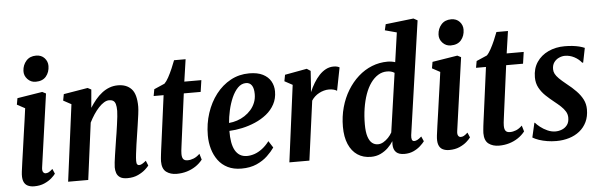

<svg xmlns="http://www.w3.org/2000/svg" viewBox="-51 -994 3700 1184"><g transform="rotate(-5 1799.0 -402.0)"><path d="M117.5 10Q94 10 76.8 1Q59.5 -8 52.2 -29Q45 -50 49.5 -86.5Q52 -108.5 57.5 -145.8Q63 -183 69.2 -227.5Q75.5 -272 82 -318Q88.5 -364 94.5 -404.8Q100.5 -445.5 104 -474.5L55 -501L62 -540.5L217.5 -565.5L240 -554L176.5 -103Q173.5 -82.5 179.5 -73.2Q185.5 -64 195.5 -64Q205 -64 214 -68.5Q223 -73 238.5 -87L251.5 -56.5Q244 -45.5 226.2 -29.8Q208.5 -14 181.2 -2Q154 10 117.5 10ZM183 -631.5Q153.5 -631.5 132.8 -653.5Q112 -675.5 113.5 -705Q115.5 -741.5 138 -766.8Q160.5 -792 199 -792Q232 -792 251.2 -770.8Q270.5 -749.5 270 -721.5Q269.5 -683.5 247.8 -657.5Q226 -631.5 183 -631.5Z M510.5 -441.5Q527.5 -468 546.2 -490.8Q565 -513.5 586.8 -530.2Q608.5 -547 633 -556.2Q657.5 -565.5 686 -565.5Q739 -565.5 769.2 -533.5Q799.5 -501.5 799.5 -423.5Q799.5 -407.5 795.5 -376Q791.5 -344.5 786 -309.2Q780.5 -274 776.5 -246.5Q772.5 -221.5 768.2 -191.8Q764 -162 760.8 -135.2Q757.5 -108.5 757.5 -91.5Q757.5 -75 762.2 -69.5Q767 -64 773.5 -64Q782 -64 791.8 -69.2Q801.5 -74.5 817 -87L829.5 -56.5Q825 -49.5 807.5 -33.2Q790 -17 761.5 -3.5Q733 10 695 10Q665 10 649.5 -0.5Q634 -11 628.2 -27.8Q622.5 -44.5 622.5 -63Q622.5 -74 624.8 -93.8Q627 -113.5 630.8 -138Q634.5 -162.5 638.5 -188.2Q642.5 -214 646 -237Q648.5 -250.5 652 -273.8Q655.5 -297 659.2 -323.5Q663 -350 665.5 -373.2Q668 -396.5 668 -409Q668 -436 663.5 -451Q659 -466 649.2 -472.2Q639.5 -478.5 623.5 -478.5Q608.5 -478.5 592 -468.5Q575.5 -458.5 559 -440.8Q542.5 -423 527.2 -400Q512 -377 499 -351L453 0H328.5L390.5 -474.5L341.5 -501L349 -540.5L498.5 -565.5L520.5 -554Z M1048 -188Q1045.5 -168 1043.5 -153.5Q1041.5 -139 1040.5 -128.8Q1039.5 -118.5 1039.5 -109.5Q1039.5 -88 1047.5 -77.8Q1055.5 -67.5 1074.5 -67.5Q1093 -67.5 1112.2 -75.2Q1131.5 -83 1150 -101L1161 -64Q1142.5 -40.5 1117.5 -24Q1092.5 -7.5 1063 1.2Q1033.5 10 1000 10Q961.5 10 935.8 -9.2Q910 -28.5 910 -75.5Q910.5 -84 911.2 -94.8Q912 -105.5 913.8 -119Q915.5 -132.5 917.5 -149Q919.5 -165.5 922.5 -186L961.5 -480.5H900L907.5 -522L973 -550.5Q985.5 -562.5 998.8 -586.8Q1012 -611 1024 -638.8Q1036 -666.5 1044.5 -689.5H1116L1096 -552.5H1201.5L1191 -480.5H1086.5Z M1607 -100Q1590.5 -76 1562.8 -49.5Q1535 -23 1495 -5.2Q1455 12.5 1401 12.5Q1352.5 12.5 1316.5 -5.2Q1280.5 -23 1257.5 -54.2Q1234.5 -85.5 1223 -125.2Q1211.5 -165 1211.5 -209Q1211.5 -282 1232.8 -346.8Q1254 -411.5 1292.5 -461.5Q1331 -511.5 1383.5 -540Q1436 -568.5 1498.5 -568.5Q1550 -568.5 1583 -551.8Q1616 -535 1632 -506.8Q1648 -478.5 1648 -444Q1648 -399.5 1629.2 -364.8Q1610.5 -330 1578.8 -304.5Q1547 -279 1507.5 -262Q1468 -245 1426.2 -236Q1384.5 -227 1346.5 -225.5Q1346 -187 1351.2 -156.5Q1356.5 -126 1368.2 -105Q1380 -84 1398.2 -73Q1416.5 -62 1442 -62Q1464.5 -62 1488.5 -70.2Q1512.5 -78.5 1536 -96.2Q1559.5 -114 1580.5 -141.5ZM1474 -510.5Q1445.5 -510.5 1423.2 -487.8Q1401 -465 1385.2 -428.8Q1369.5 -392.5 1360.5 -351.8Q1351.5 -311 1348.5 -274.5Q1374 -276.5 1399 -284.8Q1424 -293 1446.2 -307.5Q1468.5 -322 1485.5 -341.5Q1502.5 -361 1512.2 -385.2Q1522 -409.5 1522 -438Q1522 -474.5 1509.5 -492.5Q1497 -510.5 1474 -510.5Z M1698 0 1760 -474.5 1711 -501 1718.5 -540.5 1855 -565.5 1878 -550.5 1872 -459.5 1868.5 -419.5Q1881 -449 1897 -475.2Q1913 -501.5 1932 -521.8Q1951 -542 1973.2 -553.5Q1995.5 -565 2021 -565Q2035 -565 2044 -562.2Q2053 -559.5 2057.5 -556.5L2029.5 -414Q2021 -420 2008 -423.2Q1995 -426.5 1980 -426.5Q1964 -426.5 1948.5 -422.2Q1933 -418 1918.5 -410.2Q1904 -402.5 1892 -391.5Q1880 -380.5 1871.5 -367L1822 0Z M2461 -101.5Q2459 -84.5 2462.5 -74.2Q2466 -64 2477.5 -64Q2485.5 -64 2496.2 -69.2Q2507 -74.5 2522 -88L2535.5 -57.5Q2526 -44.5 2508.2 -28.5Q2490.5 -12.5 2465.8 -1.2Q2441 10 2410 10Q2375.5 10 2358.8 -6Q2342 -22 2341 -53.5L2342 -75Q2329 -54 2308.8 -34.5Q2288.5 -15 2262 -2.5Q2235.5 10 2202.5 10Q2154.5 10 2119.5 -13.5Q2084.5 -37 2065.2 -81.8Q2046 -126.5 2046 -189.5Q2046 -253 2061.8 -309.8Q2077.5 -366.5 2106 -413.2Q2134.5 -460 2173 -494.5Q2211.5 -529 2257.8 -547.5Q2304 -566 2355.5 -566Q2367 -566 2380.8 -563.8Q2394.5 -561.5 2402 -558.5L2428 -740.5L2355.5 -760L2364 -797L2537.5 -817L2562 -803.5ZM2392.5 -493.5Q2382 -500.5 2370.5 -503.2Q2359 -506 2346 -506Q2316 -506 2290.8 -490.2Q2265.5 -474.5 2245.2 -446.2Q2225 -418 2211 -378.8Q2197 -339.5 2189.5 -292.5Q2182 -245.5 2182 -193Q2182 -145.5 2191.2 -117Q2200.5 -88.5 2216.2 -76Q2232 -63.5 2252 -63.5Q2269.5 -63.5 2286 -73Q2302.5 -82.5 2316.8 -97.5Q2331 -112.5 2340 -129Z M2687 10Q2663.5 10 2646.2 1Q2629 -8 2621.8 -29Q2614.5 -50 2619 -86.5Q2621.5 -108.5 2627 -145.8Q2632.5 -183 2638.8 -227.5Q2645 -272 2651.5 -318Q2658 -364 2664 -404.8Q2670 -445.5 2673.5 -474.5L2624.5 -501L2631.5 -540.5L2787 -565.5L2809.5 -554L2746 -103Q2743 -82.5 2749 -73.2Q2755 -64 2765 -64Q2774.5 -64 2783.5 -68.5Q2792.5 -73 2808 -87L2821 -56.5Q2813.5 -45.5 2795.8 -29.8Q2778 -14 2750.8 -2Q2723.5 10 2687 10ZM2752.5 -631.5Q2723 -631.5 2702.2 -653.5Q2681.5 -675.5 2683 -705Q2685 -741.5 2707.5 -766.8Q2730 -792 2768.5 -792Q2801.5 -792 2820.8 -770.8Q2840 -749.5 2839.5 -721.5Q2839 -683.5 2817.2 -657.5Q2795.5 -631.5 2752.5 -631.5Z M3043.5 -188Q3041 -168 3039 -153.5Q3037 -139 3036 -128.8Q3035 -118.5 3035 -109.5Q3035 -88 3043 -77.8Q3051 -67.5 3070 -67.5Q3088.5 -67.5 3107.8 -75.2Q3127 -83 3145.5 -101L3156.5 -64Q3138 -40.5 3113 -24Q3088 -7.5 3058.5 1.2Q3029 10 2995.5 10Q2957 10 2931.2 -9.2Q2905.5 -28.5 2905.5 -75.5Q2906 -84 2906.8 -94.8Q2907.5 -105.5 2909.2 -119Q2911 -132.5 2913 -149Q2915 -165.5 2918 -186L2957 -480.5H2895.5L2903 -522L2968.5 -550.5Q2981 -562.5 2994.2 -586.8Q3007.5 -611 3019.5 -638.8Q3031.5 -666.5 3040 -689.5H3111.5L3091.5 -552.5H3197L3186.5 -480.5H3082Z M3556.5 -455H3550.5Q3533 -477.5 3505.5 -492Q3478 -506.5 3447.5 -506.5Q3429.5 -506.5 3411 -498.2Q3392.5 -490 3380.2 -473.2Q3368 -456.5 3368 -430.5Q3368 -415.5 3375 -401.8Q3382 -388 3398.2 -371.8Q3414.5 -355.5 3442.5 -333Q3476.5 -306.5 3501.5 -280.5Q3526.5 -254.5 3540.5 -226.8Q3554.5 -199 3554.5 -165.5Q3554.5 -121.5 3538.5 -88.2Q3522.5 -55 3494.5 -32.5Q3466.5 -10 3429.5 1.2Q3392.5 12.5 3350 12.5Q3321 12.5 3293.8 8Q3266.5 3.5 3243.5 -4.2Q3220.5 -12 3204 -22L3224.5 -111.5H3227.5Q3238 -99 3257 -84Q3276 -69 3300.5 -58Q3325 -47 3350 -47Q3370.5 -47 3390 -54.8Q3409.5 -62.5 3422.5 -79.5Q3435.5 -96.5 3435.5 -124.5Q3435.5 -145.5 3425 -163Q3414.5 -180.5 3396.8 -197Q3379 -213.5 3358 -230Q3331.5 -251 3307.2 -274Q3283 -297 3267.5 -325.5Q3252 -354 3252 -390.5Q3252 -444.5 3278.2 -483.8Q3304.5 -523 3349.8 -544.2Q3395 -565.5 3451 -565.5Q3477 -565.5 3499.5 -563Q3522 -560.5 3541 -555.8Q3560 -551 3574.5 -544.5Z"/></g></svg>

Font: Merriweather 24pt SemiCondensed
Style: Bold Italic
Weight: 700
Width: 4
Italic angle: -7.8°
Designer: Eben Sorkin
Foundry: Eben Sorkin
Version: Version 2.101